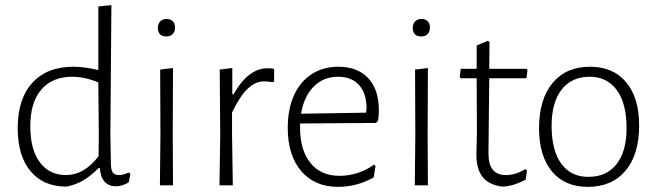

<svg xmlns="http://www.w3.org/2000/svg" viewBox="-20 -722 2560 748"><path d="M410 -198 412 -87Q412 -61 419 -50.5Q426 -40 444 -40Q461 -40 481 -50L488 -45L482 -12Q458 3 431 4Q374 2 369 -67H364Q333 -36 304 -19Q275 -2 239 5Q149 5 99 -55Q49 -115 49 -223Q49 -337 106 -399.5Q163 -462 266 -462Q309 -462 363 -449V-697L414 -702ZM98 -230Q98 -140 135 -90Q172 -40 237 -40Q272 -40 303 -57.5Q334 -75 364 -113L365 -194L363 -401Q310 -423 261 -423Q184 -423 141 -373Q98 -323 98 -230Z M605 -195 604 -451 654 -457 653 -198 654 0H603ZM662 -615Q662 -599 653 -589.5Q644 -580 628 -580Q612 -580 603.5 -588.5Q595 -597 595 -613Q595 -629 604 -638.5Q613 -648 629 -648Q645 -648 653.5 -639Q662 -630 662 -615Z M1048 -454V-404L1041 -402Q1023 -405 1009 -405Q975 -405 945 -376.5Q915 -348 884 -284V-198L887 0H835L838 -195L836 -451L885 -457V-355H890Q947 -456 1022 -456Q1034 -456 1048 -454Z M1456 -293Q1456 -273 1453 -252L1445 -243L1149 -241V-226Q1149 -137 1189.5 -87Q1230 -37 1303 -37Q1339 -37 1374 -48.5Q1409 -60 1436 -80L1443 -76L1436 -31Q1371 6 1297 6Q1206 6 1153.5 -55.5Q1101 -117 1101 -224Q1101 -296 1125 -350Q1149 -404 1194 -433Q1239 -462 1298 -462Q1373 -462 1414.5 -417.5Q1456 -373 1456 -293ZM1408 -300Q1408 -358 1379 -390.5Q1350 -423 1297 -423Q1240 -423 1202 -384.5Q1164 -346 1153 -279L1406 -283Z M1598 -195 1597 -451 1647 -457 1646 -198 1647 0H1596ZM1655 -615Q1655 -599 1646 -589.5Q1637 -580 1621 -580Q1605 -580 1596.5 -588.5Q1588 -597 1588 -613Q1588 -629 1597 -638.5Q1606 -648 1622 -648Q1638 -648 1646.5 -639Q1655 -630 1655 -615Z M2027 -63 2033 -58 2028 -22Q1978 4 1938 5Q1886 -1 1861 -31.5Q1836 -62 1836 -119L1838 -209L1837 -417H1775L1771 -422L1775 -454H1837V-545L1881 -563L1887 -558L1886 -454H2031L2035 -449L2031 -417H1886L1883 -124Q1883 -81 1900 -60.5Q1917 -40 1952 -40Q1987 -40 2027 -63Z M2470 -233Q2470 -120 2417 -57Q2364 6 2270 6Q2180 6 2130 -54.5Q2080 -115 2080 -222Q2080 -335 2132.5 -398.5Q2185 -462 2279 -462Q2369 -462 2419.5 -401.5Q2470 -341 2470 -233ZM2129 -232Q2129 -136 2166.5 -84.5Q2204 -33 2272 -33Q2343 -33 2382 -82.5Q2421 -132 2421 -223Q2421 -319 2383 -371Q2345 -423 2277 -423Q2207 -423 2168 -373Q2129 -323 2129 -232Z"/></svg>

Font: Luna Sans Light
Style: Regular
Weight: 300
Designer: Juan Pablo del Peral
Foundry: Huerta Tipografica
Version: Version 2.001; ttfautohint (v1.5)